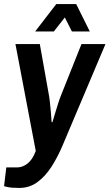

<svg xmlns="http://www.w3.org/2000/svg" viewBox="-27 -743 539 945"><path d="M68 182Q32 182 12.5 178Q-7 174 -7 173L4 81H58Q84 81 108.5 62Q133 43 149 0L49 -526H169L213 -279Q216 -264 218.5 -241Q221 -218 223 -195.5Q225 -173 226 -157.5Q227 -142 227 -142H231Q231 -142 235.5 -156.5Q240 -171 246.5 -193Q253 -215 260.5 -238Q268 -261 275 -278L374 -526H492L281 -27Q257 30 226.5 77.5Q196 125 157 153.5Q118 182 68 182ZM146 -588 250 -723H348L415 -588H327L292 -657L238 -588Z"/></svg>

Font: Archivo Narrow
Style: Bold Italic
Weight: 700
Italic angle: -8°
Designer: Hector Gatti
Foundry: Omnibus-Type
Version: Version 3.002